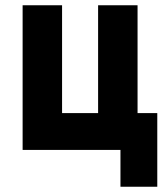

<svg xmlns="http://www.w3.org/2000/svg" viewBox="-20 -570 640 730"><path d="M578 140H438V0H66V-550H216V-140H353V-550H503V-140H578Z"/></svg>

Font: JetBrains Mono Extra Bold
Style: Regular
Weight: 800
Monospace: yes
Designer: Philipp Nurullin, Konstantin Bulenkov
Foundry: JetBrains
Version: 2.002